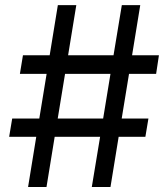

<svg xmlns="http://www.w3.org/2000/svg" viewBox="-20 -748 673 768"><path d="M347.2 0 380.4 -200.7H198.7L166 0H92.3L125 -200.7H16.6L28.8 -273.9H137.2L166.5 -452.6H59.6L71.8 -526.9H178.7L211.4 -727.5H285.2L252.4 -526.9H434.1L467.3 -727.5H541L508.3 -526.9H615.7L604.5 -452.6H496.1L466.8 -273.9H573.7L561.5 -200.7H454.6L421.9 0ZM210.9 -273.9H392.6L421.9 -452.6H240.2Z"/></svg>

Font: Inter
Style: Regular
Weight: 400
Designer: Rasmus Andersson
Foundry: rsms
Version: Version 4.001;git-9221beed3